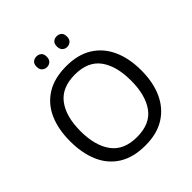

<svg xmlns="http://www.w3.org/2000/svg" viewBox="-238 -1078 1258 1258"><g transform="rotate(-45 390.5 -449.0)"><path d="M720 -358Q720 -247 682.5 -164.5Q645 -82 572 -36Q499 10 391 10Q280 10 206.5 -36Q133 -82 97 -165Q61 -248 61 -359Q61 -469 97 -551Q133 -633 206.5 -679Q280 -725 392 -725Q499 -725 572 -679.5Q645 -634 682.5 -551.5Q720 -469 720 -358ZM156 -358Q156 -223 213 -145.5Q270 -68 391 -68Q513 -68 569 -145.5Q625 -223 625 -358Q625 -493 569 -569.5Q513 -646 392 -646Q271 -646 213.5 -569.5Q156 -493 156 -358ZM251 -859Q251 -885 265 -896.5Q279 -908 298 -908Q317 -908 331 -896.5Q345 -885 345 -859Q345 -834 331 -821.5Q317 -809 298 -809Q279 -809 265 -821.5Q251 -834 251 -859ZM439 -859Q439 -885 452.5 -896.5Q466 -908 485 -908Q504 -908 518 -896.5Q532 -885 532 -859Q532 -834 518 -821.5Q504 -809 485 -809Q466 -809 452.5 -821.5Q439 -834 439 -859Z"/></g></svg>

Font: Noto Sans Sogdian
Style: Regular
Weight: 400
Designer: Monotype Design Team
Foundry: Monotype Imaging Inc.
Version: Version 2.002; ttfautohint (v1.8.4.7-5d5b)